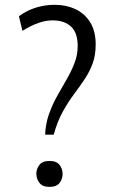

<svg xmlns="http://www.w3.org/2000/svg" viewBox="-20 -749 487 777"><path d="M162.6 -204.1Q164.6 -249.5 178.5 -288.1Q192.4 -326.7 211.7 -361.1Q231 -395.5 249.8 -428Q268.6 -460.4 281.5 -493.7Q294.4 -526.9 294.4 -563Q294.4 -616.2 267.6 -641.4Q240.7 -666.5 192.9 -666.5Q167.5 -666.5 143.3 -658.7Q119.1 -650.9 100.1 -640.9Q81.1 -630.9 70.8 -624L56.6 -683.1Q74.7 -696.8 97.2 -707.3Q119.6 -717.8 146 -723.6Q172.4 -729.5 202.1 -729.5Q247.6 -729.5 284.9 -712.2Q322.3 -694.8 344.7 -659.2Q367.2 -623.5 367.2 -569.3Q367.2 -524.9 354.7 -491.5Q342.3 -458 322.5 -428.5Q302.7 -398.9 279.3 -367.7Q255.9 -336.4 234.1 -297.1Q212.4 -257.8 197.3 -204.1ZM180.2 7.3Q151.4 7.3 139.2 -9.5Q127 -26.4 127 -45.9Q127 -64.9 139.2 -81.3Q151.4 -97.7 180.2 -97.7Q209 -97.7 221.2 -81.3Q233.4 -64.9 233.4 -45.9Q233.4 -24.9 221.2 -8.8Q209 7.3 180.2 7.3Z"/></svg>

Font: Comme Light
Style: Regular
Weight: 300
Version: Version 1.000;gftools[0.9.27]